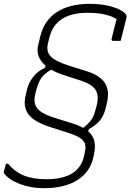

<svg xmlns="http://www.w3.org/2000/svg" viewBox="-52 -736 684 1006"><path d="M191 203Q361 203 388 83L392 65Q399 35 393 17Q387 -1 364.5 -15Q342 -29 296 -43L206 -72Q127 -98 97.5 -136.5Q68 -175 82 -235L89 -265Q98 -304 123.5 -335Q149 -366 184 -381L187 -392Q133 -438 148 -499L159 -545Q179 -629 245.5 -672.5Q312 -716 419 -716Q483 -716 536 -700.5Q589 -685 607 -661Q613 -653 611 -645Q603 -613 595.5 -582.5Q588 -552 580 -522H541Q530 -522 533 -533Q539 -559 545.5 -585Q552 -611 559 -636Q506 -669 407 -669Q239 -669 207 -540L199 -508Q189 -466 214 -440Q239 -414 312 -391L402 -363Q473 -341 498.5 -299.5Q524 -258 507 -192L499 -160Q482 -95 414 -60L410 -48Q458 -8 441 70L438 84Q422 164 354.5 207Q287 250 179 250Q110 250 53 228.5Q-4 207 -31 172Q-33 168 -32 164Q-29 152 -26.5 143Q-24 134 -21 122H-9Q25 164 73 183.5Q121 203 191 203ZM323 -91Q359 -80 384 -66Q414 -90 427.5 -110Q441 -130 449 -163L454 -181Q468 -234 449 -264.5Q430 -295 371 -314L281 -343Q244 -355 216 -371Q179 -349 163.5 -326Q148 -303 137 -260L133 -244Q121 -196 143.5 -168Q166 -140 233 -119Z"/></svg>

Font: Recursive Mn Lnr St Lt
Style: Italic
Weight: 300
Italic angle: -15°
Monospace: yes
Version: Version 1.079;hotconv 1.0.112;makeotfexe 2.5.65598; ttfautoh